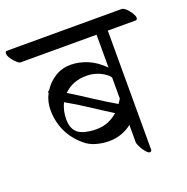

<svg xmlns="http://www.w3.org/2000/svg" viewBox="-161 -807 935 962"><g transform="rotate(-20 306.5 -325.5)"><path d="M176 -128Q128 -169 104.5 -221Q81 -273 81 -333Q81 -378 101 -416V-420Q101 -427 108 -428Q131 -465 168.5 -488.5Q206 -512 253 -512Q295 -512 340 -494Q385 -476 427 -434V-609H19Q13 -611 4.5 -618.5Q-4 -626 -12 -635.5Q-20 -645 -26 -655.5Q-32 -666 -32 -675Q-32 -683 -26 -687H591Q598 -686 607.5 -678.5Q617 -671 625 -660.5Q633 -650 639 -639Q645 -628 645 -620Q645 -611 636 -609H486Q487 -607 487 -603V29Q483 36 477 36Q470 36 461.5 27Q453 18 445.5 6.5Q438 -5 433 -16.5Q428 -28 427 -33V-128Q374 -86 304 -86Q272 -86 237 -95.5Q202 -105 176 -128ZM187 -386Q244 -351 299.5 -314.5Q355 -278 412 -245L427 -268V-381L417 -393Q394 -413 366 -423Q338 -433 308 -433Q234 -433 187 -386ZM232 -166Q240 -165 248 -164.5Q256 -164 264 -164Q301 -164 329 -176Q357 -188 380 -208Q324 -243 269.5 -279Q215 -315 158 -347Q139 -307 139 -261Q139 -220 160 -196Q181 -172 232 -166Z"/></g></svg>

Font: Asar
Style: Regular
Weight: 400
Designer: Eben Sorkin
Foundry: Eben Sorkin, Pria Ravichandran
Version: Version 1.003; ttfautohint (v1.3) -l 8 -r 50 -G 0 -x 0 -H 45